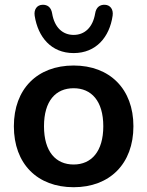

<svg xmlns="http://www.w3.org/2000/svg" viewBox="-20 -773 616 803"><path d="M288 -551C382 -551 438 -618 451 -707C455 -734 441 -752 419 -753C397 -754 382 -742 378 -717C368 -657 333 -627 288 -627C243 -627 208 -657 198 -717C194 -742 179 -754 157 -753C135 -752 121 -734 125 -707C139 -618 194 -551 288 -551ZM288 10C439 10 538 -88 538 -245C538 -401 439 -499 288 -499C136 -499 38 -401 38 -245C38 -88 136 10 288 10ZM288 -85C213 -85 164 -139 164 -245C164 -351 213 -404 288 -404C362 -404 412 -351 412 -245C412 -139 362 -85 288 -85Z"/></svg>

Font: Nunito
Style: Bold
Weight: 700
Designer: Vernon Adams
Foundry: Vernon Adams
Version: Version 3.602